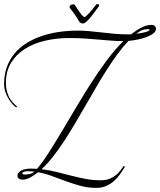

<svg xmlns="http://www.w3.org/2000/svg" viewBox="-20 -851 779 934"><path d="M587.9 -40Q576.7 -21.5 563.7 -3.2Q550.8 15.1 534.2 29.8Q517.6 44.4 496.6 53.7Q475.6 63 448.2 63Q409.7 63 373.5 53.5Q337.4 43.9 302.7 31.2Q268.1 18.6 233.9 5.9Q199.7 -6.8 165 -13.2Q146.5 2 127 12.5Q107.4 22.9 90.8 22.9Q80.6 22.9 72.8 18.6Q64.9 14.2 64.9 2.9Q64.9 -2.9 68.6 -8.8Q72.3 -14.6 80.1 -19.5Q87.9 -24.4 100.3 -27.6Q112.8 -30.8 129.9 -30.8Q137.7 -30.8 145 -30.3Q152.3 -29.8 160.2 -29.8Q185.5 -59.1 215.3 -105.7Q245.1 -152.3 278.6 -208Q312 -263.7 348.1 -325Q384.3 -386.2 422.4 -445.6Q460.4 -504.9 500 -558.1Q539.6 -611.3 580.1 -650.9Q552.2 -650.9 522.5 -653.3Q492.7 -655.8 460.2 -658.4Q427.7 -661.1 392.1 -663.6Q356.4 -666 316.9 -666Q254.4 -666 198.5 -652.8Q142.6 -639.6 100.6 -612.8Q58.6 -585.9 33.7 -545.2Q8.8 -504.4 8.8 -449.2Q8.8 -428.7 12.5 -411.9Q16.1 -395 22.9 -381.1Q29.8 -367.2 40 -355.5Q50.3 -343.8 63 -333L59.1 -328.1Q51.8 -333 41.7 -343.5Q31.7 -354 22.5 -368.9Q13.2 -383.8 6.6 -402.3Q0 -420.9 0 -442.9Q0 -488.3 13.4 -525.1Q26.9 -562 50.8 -590.8Q74.7 -619.6 108.2 -640.6Q141.6 -661.6 181.6 -675.3Q221.7 -689 266.8 -695.6Q312 -702.1 359.9 -702.1Q386.7 -702.1 416.3 -699.2Q445.8 -696.3 475.6 -693.1Q505.4 -689.9 534.4 -687Q563.5 -684.1 589.8 -684.1H618.2Q644.5 -705.1 669.2 -717.5Q693.8 -730 717.8 -730Q727.1 -730 732.9 -724.4Q738.8 -718.8 738.8 -710.9Q738.8 -698.2 725.3 -688Q711.9 -677.7 691.9 -670.4Q671.9 -663.1 648.4 -658.4Q625 -653.8 605 -651.9Q579.1 -625 552.7 -589.4Q526.4 -553.7 500 -512.5Q473.6 -471.2 447.3 -425.8Q420.9 -380.4 394.3 -334.5Q367.7 -288.6 341.3 -243.9Q314.9 -199.2 288.3 -159.2Q261.7 -119.1 235.1 -85.4Q208.5 -51.8 182.1 -27.8Q220.7 -23.4 255.9 -14.4Q291 -5.4 325.4 3.4Q359.9 12.2 395 19Q430.2 25.9 469.2 25.9Q495.6 25.9 513.9 18.3Q532.2 10.7 545.2 -0.2Q558.1 -11.2 566.7 -23.2Q575.2 -35.2 582 -43.9ZM102.1 -2Q110.4 -2 123 -4.2Q135.7 -6.3 147 -16.1Q139.6 -17.1 131.6 -17.6Q123.5 -18.1 116.2 -18.1Q102.5 -18.1 95.7 -14.9Q88.9 -11.7 88.9 -7.8Q88.9 -3.9 92.8 -2.9Q96.7 -2 102.1 -2ZM698.2 -709Q682.1 -709 669.7 -703.6Q657.2 -698.2 643.1 -687Q656.7 -688.5 668.5 -690.4Q680.2 -692.4 689 -695.1Q697.8 -697.8 702.9 -700.7Q708 -703.6 708 -707Q708 -708.5 704.3 -708.7Q700.7 -709 698.2 -709ZM446.3 -827.1Q448.7 -831.1 454.1 -831.1Q457 -831.1 459.7 -829.1Q462.4 -827.1 462.4 -823.7Q462.4 -821.8 461.4 -820.8Q452.6 -809.1 442.1 -794.7Q431.6 -780.3 420.9 -767.3Q410.2 -754.4 400.4 -745.6Q390.6 -736.8 383.3 -736.8Q377 -736.8 371.8 -739.7Q366.7 -742.7 362.3 -751Q355.5 -763.2 344.7 -778.8Q334 -794.4 321.3 -810.1Q318.4 -813 318.4 -816.9Q318.4 -822.3 323.7 -826.2Q329.1 -830.1 340.3 -830.1Q342.3 -830.1 348.4 -820.3Q354.5 -810.5 362.3 -799.1Q370.1 -787.6 377.9 -777.8Q385.7 -768.1 391.1 -768.1Q393.6 -768.1 399.7 -773.4Q405.8 -778.8 413.8 -787.4Q421.9 -795.9 430.4 -806.4Q439 -816.9 446.3 -827.1Z"/></svg>

Font: Stalemate
Style: Regular
Weight: 400
Designer: Astigmatic (AOETI)
Foundry: Astigmatic (AOETI)
Version: Version 001.000